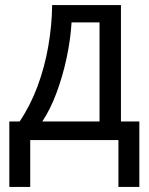

<svg xmlns="http://www.w3.org/2000/svg" viewBox="-20 -556 591 762"><path d="M460 -536V-74H533V186H450V0H100V186H17V-74H58Q101 -138 129 -213.5Q157 -289 171.5 -371.5Q186 -454 187 -536ZM264 -467Q260 -399 244.5 -326.5Q229 -254 204.5 -188Q180 -122 148 -74H375V-467Z"/></svg>

Font: Noto Sans Display
Style: Regular
Weight: 400
Designer: Monotype Design Team
Foundry: Monotype Imaging Inc.
Version: Version 2.003